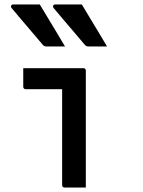

<svg xmlns="http://www.w3.org/2000/svg" viewBox="-20 -839 640 859"><path d="M258 -11Q258 -40 258 -82.5Q258 -125 258 -175Q258 -225 258 -275Q258 -325 258 -368Q258 -411 258 -440H241Q219 -440 203.5 -440Q188 -440 173 -440Q158 -440 140 -440Q122 -440 95 -440Q90 -440 87 -443Q84 -446 84 -451Q84 -472 84 -492.5Q84 -513 84 -534Q118 -534 144.5 -534Q171 -534 194.5 -534Q218 -534 242 -534Q266 -534 292.5 -534Q319 -534 353 -534Q357 -534 359 -532.5Q361 -531 362.5 -529Q364 -527 364 -523Q364 -476 364 -422Q364 -368 364 -312.5Q364 -257 364 -203.5Q364 -150 364 -102Q364 -85 364 -68Q364 -51 364 -34Q364 -17 364 0Q339 0 316.5 0Q294 0 269 0Q264 0 261 -3Q258 -6 258 -11ZM158 -819Q177 -788 196 -756Q215 -724 234 -693Q253 -662 271 -631Q251 -631 231 -631Q211 -631 188 -631Q182 -631 177.5 -633.5Q173 -636 171 -639Q143 -673 120.5 -698.5Q98 -724 77.5 -749Q57 -774 32 -803Q28 -808 30 -813.5Q32 -819 39 -819Q61 -819 79 -819Q97 -819 116 -819Q135 -819 158 -819ZM346 -819Q365 -788 384 -756Q403 -724 422 -693Q441 -662 459 -631Q439 -631 419 -631Q399 -631 376 -631Q370 -631 365.5 -633.5Q361 -636 359 -639Q331 -673 308.5 -698.5Q286 -724 265.5 -749Q245 -774 220 -803Q216 -808 218 -813.5Q220 -819 227 -819Q249 -819 267 -819Q285 -819 304 -819Q323 -819 346 -819Z"/></svg>

Font: Recursive Monospace Medium
Style: Regular
Weight: 500
Version: Version 1.047